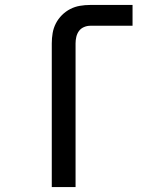

<svg xmlns="http://www.w3.org/2000/svg" viewBox="-20 -755 640 775"><path d="M189 0V-580Q189 -601 192.5 -621.5Q196 -642 205.5 -660.5Q215 -679 230 -694Q245 -709 263.5 -718.5Q282 -728 302.5 -731.5Q323 -735 344 -735H515V-651H344Q331 -651 318.5 -645.5Q306 -640 298.5 -629.5Q291 -619 288 -606Q285 -593 285 -580V0Z"/></svg>

Font: Iosevka Aile Medium
Style: Regular
Weight: 500
Designer: Belleve Invis
Foundry: Belleve Invis
Version: Version 27.3.5; ttfautohint (v1.8.4)